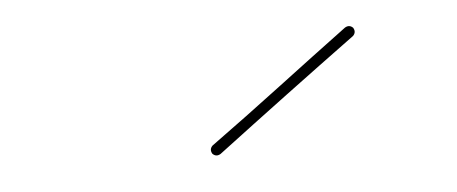

<svg xmlns="http://www.w3.org/2000/svg" viewBox="-26 -671 505 212"><g transform="rotate(-5 226.0 -565.0)"><path d="M203 -503Q200 -508 204 -512Q244 -541 283 -570.5Q322 -600 361 -629Q366 -632 370 -628Q373 -623 369 -619Q290 -561 212 -502Q207 -499 203 -503Z"/></g></svg>

Font: FRB American Cursive Thin
Style: Italic
Weight: 100
Italic angle: -25°
Version: Version 2.0;Modular Font Editor K font №1